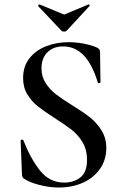

<svg xmlns="http://www.w3.org/2000/svg" viewBox="-20 -824 547 856"><path d="M303 -354Q352 -324 382 -300Q412 -276 433 -242Q454 -208 454 -164Q454 -113 427 -73Q400 -33 352 -10.5Q304 12 241 12Q200 12 155.5 0.5Q111 -11 88 -27Q79 -31 78 -45L72 -196V-197Q72 -201 77 -201.5Q82 -202 84 -199Q116 -117 158.5 -63.5Q201 -10 266 -10Q310 -10 339 -33.5Q368 -57 368 -111Q368 -156 348.5 -189Q329 -222 300.5 -244.5Q272 -267 223 -298Q175 -329 148 -350.5Q121 -372 102 -403Q83 -434 83 -476Q83 -529 112 -565Q141 -601 187.5 -618.5Q234 -636 286 -636Q319 -636 353 -629.5Q387 -623 410 -613Q426 -606 426 -594L428 -458Q428 -455 422.5 -453.5Q417 -452 416 -456Q368 -617 262 -617Q217 -617 191 -590.5Q165 -564 165 -519Q165 -482 183.5 -453.5Q202 -425 229 -404Q256 -383 303 -354ZM151 -796 150 -798Q150 -800 152.5 -802.5Q155 -805 157 -804L266 -759L374 -804H376Q378 -804 379.5 -801.5Q381 -799 379 -797L277 -687Q273 -683 266 -683Q258 -683 254 -687Z"/></svg>

Font: Cormorant Garamond SemiBold
Style: Regular
Weight: 600
Designer: Christian Thalmann (Catharsis Fonts)
Version: Version 3.000